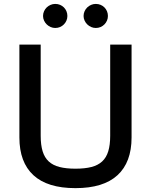

<svg xmlns="http://www.w3.org/2000/svg" viewBox="-20 -957 778 989"><path d="M79.9 -727.3H189.6V-257.8Q189.6 -210.2 199.6 -177.7Q209.5 -145.2 231 -125.4Q252.5 -105.5 286.6 -96.8Q320.7 -88.1 368.6 -88.1Q416.9 -88.1 450.8 -96.8Q484.7 -105.5 506.2 -125.4Q527.7 -145.2 537.6 -177.7Q547.6 -210.2 547.6 -257.8V-727.3H657.7V-248.9Q657.7 -121.1 585.2 -54.5Q512.8 12.1 368.6 12.1Q224.4 12.1 152.2 -54.5Q79.9 -121.1 79.9 -248.9ZM473.4 -936.8Q486.9 -936.8 498.2 -932Q509.6 -927.2 517.9 -918.9Q526.3 -910.5 531.1 -899.1Q535.9 -887.8 535.9 -874.6Q535.9 -862.2 531.1 -851Q526.3 -839.8 517.9 -831.3Q509.6 -822.8 498.2 -817.8Q486.9 -812.9 473.4 -812.9Q460.9 -812.9 449.6 -817.8Q438.2 -822.8 429.5 -831.3Q420.8 -839.8 415.7 -851Q410.5 -862.2 410.5 -874.6Q410.5 -887.8 415.7 -899.1Q420.8 -910.5 429.5 -918.9Q438.2 -927.2 449.6 -932Q460.9 -936.8 473.4 -936.8ZM201.7 -874.6Q201.7 -887.8 206.9 -899.1Q212 -910.5 220.7 -918.9Q229.4 -927.2 240.8 -932Q252.1 -936.8 264.6 -936.8Q278.1 -936.8 289.4 -932Q300.8 -927.2 309.1 -918.9Q317.5 -910.5 322.3 -899.1Q327.1 -887.8 327.1 -874.6Q327.1 -862.2 322.3 -851Q317.5 -839.8 309.1 -831.3Q300.8 -822.8 289.4 -817.8Q278.1 -812.9 264.6 -812.9Q252.1 -812.9 240.8 -817.8Q229.4 -822.8 220.7 -831.3Q212 -839.8 206.9 -851Q201.7 -862.2 201.7 -874.6Z"/></svg>

Font: Cannonade Med
Style: Regular
Weight: 500
Designer: Rasmus Andersson
Foundry: rsms
Version: Version 3.012;git-f93a4a705